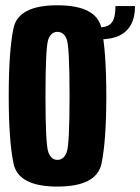

<svg xmlns="http://www.w3.org/2000/svg" viewBox="-20 -701 530 726"><path d="M197 4.5Q345.5 4.5 363.8 -82.5Q382 -169.5 382 -337.5Q382 -506.5 363.8 -593.8Q345.5 -681 197 -681Q49 -681 31 -594.2Q13 -507.5 13 -337.5Q13 -169.5 31.2 -82.5Q49.5 4.5 197 4.5ZM197 -96.5Q173.5 -96.5 162.8 -125.5Q152 -154.5 152 -337.5Q152 -524.5 162.8 -552.5Q173.5 -580.5 197 -580.5Q221.5 -580.5 232.2 -552.5Q243 -524.5 243 -337.5Q243 -154.5 232.2 -125.5Q221.5 -96.5 197 -96.5ZM353.5 -597.5V-552Q401.5 -552 431 -566.2Q460.5 -580.5 475.5 -608.2Q490.5 -636 490.5 -678H416.5Q416.5 -653.5 412 -635.5Q407.5 -617.5 394.2 -607.5Q381 -597.5 353.5 -597.5Z"/></svg>

Font: Anybody ExtraCondensed
Style: Bold
Weight: 700
Width: 2
Version: Version 1.113;gftools[0.9.25]